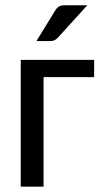

<svg xmlns="http://www.w3.org/2000/svg" viewBox="-20 -703 386 723"><path d="M58.1 0ZM334.5 -477.5V-412.6H144V0H58.1V-477.5ZM308.6 -683.1 198.2 -561.5Q191.4 -554.2 184.8 -551.3Q178.2 -548.3 168.5 -548.3H117.2L187 -662.1Q193.4 -672.9 201.2 -678Q209 -683.1 224.6 -683.1Z"/></svg>

Font: Carlito
Style: Regular
Weight: 400
Designer: Lukasz Dziedzic
Foundry: tyPoland Lukasz Dziedzic
Version: Version 1.104